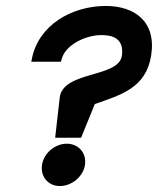

<svg xmlns="http://www.w3.org/2000/svg" viewBox="-20 -614 530 644"><path d="M85 -407H184L187 -416C199 -464 271 -500 330 -496C370 -494 395 -475 389 -428C379 -351 188 -378 180 -284L165 -152H252L298 -265C383 -295 470 -318 487 -428C505 -542 431 -594 335 -594C221 -594 109 -530 87 -417ZM121 -61C115 -21 142 10 181 10C220 10 259 -21 265 -61C271 -101 243 -132 204 -132C165 -132 127 -101 121 -61Z"/></svg>

Font: Charger Pro
Style: ExBdSuExtObl
Weight: 400
Designer: Jasper
Foundry: Cannot Into Space Fonts
Version: Version 1.09